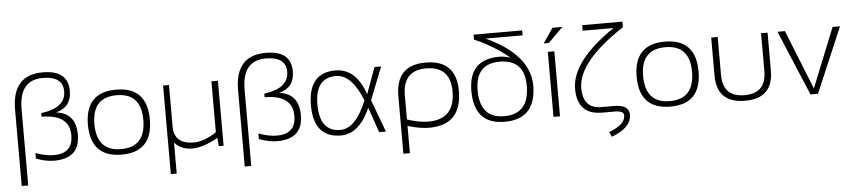

<svg xmlns="http://www.w3.org/2000/svg" viewBox="-48 -1005 6686 1508"><g transform="rotate(-5 3295.0 -251.0)"><path d="M73.2 176.8V-425.3Q73.2 -698.2 314.5 -698.2Q514.6 -698.2 514.6 -534.2Q514.6 -406.2 392.1 -375.5Q547.4 -357.4 547.4 -186Q547.4 1 345.2 1Q278.8 1 202.6 -28.3V-72.3Q279.3 -43 346.2 -43Q496.1 -43 496.1 -186Q496.1 -351.1 275.9 -351.6V-379.9Q470.2 -406.2 470.2 -534.2Q470.2 -654.3 311 -654.3Q124.5 -654.3 124.5 -423.8V176.8Z M877 -43.9Q1069.8 -43.9 1069.8 -258.3Q1069.8 -468.8 877 -468.8Q684.1 -468.8 684.1 -258.3Q684.1 -43.9 877 -43.9ZM632.8 -256.3Q632.8 -512.7 877 -512.7Q1121.1 -512.7 1121.1 -256.3Q1121.1 -0.5 877 -0.5Q633.8 -0.5 632.8 -256.3Z M1680.2 -512.7V0H1642.6L1636.7 -65.4Q1519 0 1434.6 0Q1344.7 0 1294.4 -58.6V185.5H1248V-512.7H1294.4V-184.6Q1294.4 -45.9 1451.7 -45.9Q1529.3 -45.9 1628.9 -110.8V-512.7Z M1831.5 176.8V-425.3Q1831.5 -698.2 2072.8 -698.2Q2272.9 -698.2 2272.9 -534.2Q2272.9 -406.2 2150.4 -375.5Q2305.7 -357.4 2305.7 -186Q2305.7 1 2103.5 1Q2037.1 1 1960.9 -28.3V-72.3Q2037.6 -43 2104.5 -43Q2254.4 -43 2254.4 -186Q2254.4 -351.1 2034.2 -351.6V-379.9Q2228.5 -406.2 2228.5 -534.2Q2228.5 -654.3 2069.3 -654.3Q1882.8 -654.3 1882.8 -423.8V176.8Z M2391.1 -256.3Q2391.1 -512.7 2606 -512.7Q2767.6 -512.7 2838.9 -305.2L2914.6 -512.7H2966.8L2865.2 -254.9L2960 0H2906.2L2837.9 -198.2Q2750.5 0 2606 0Q2392.1 0 2391.1 -256.3ZM2606 -43.9Q2725.6 -43.9 2813.5 -258.3Q2730.5 -468.8 2606 -468.8Q2442.4 -468.8 2442.4 -258.3Q2442.4 -43.9 2606 -43.9Z M3132.8 -80.1Q3225.1 -48.8 3300.3 -48.8Q3508.8 -48.8 3508.8 -268.6Q3508.8 -466.8 3315.9 -466.8Q3132.8 -466.8 3132.8 -268.6ZM3316.9 -512.7Q3558.6 -512.7 3558.6 -268.6Q3558.6 0 3300.8 0Q3229.5 0 3132.8 -29.3V185.5H3081.5V-268.6Q3081.5 -512.7 3316.9 -512.7Z M3897 4.9Q3656.2 4.9 3656.2 -258.8Q3656.2 -507.8 3897 -507.8Q3939 -507.8 3985.8 -493.2Q3858.9 -597.2 3711.9 -659.2V-698.2H4095.2V-659.2H3803.7Q4138.2 -505.4 4144.5 -263.7Q4144.5 4.9 3897 4.9ZM4093.3 -261.7Q4093.3 -468.8 3897 -468.8Q3705.6 -468.8 3705.6 -258.8Q3705.6 -39.1 3897.5 -39.1Q4093.3 -39.1 4093.3 -261.7Z M4332.5 -512.7V0H4281.2V-512.7ZM4334.5 -698.2H4412.1L4295.4 -581.5H4254.4Z M4568.4 -698.2H4885.7V-654.3Q4518.1 -413.6 4518.1 -205.6Q4518.1 -43.9 4663.6 -43.9H4761.7Q4880.9 -43.9 4880.9 35.6Q4880.9 136.2 4725.1 195.3L4705.6 157.2Q4835.4 108.9 4835.4 36.6Q4835.4 0 4764.2 0H4666Q4469.2 0 4469.2 -203.6Q4469.2 -422.9 4811.5 -654.3H4568.4Z M5203.1 -43.9Q5396 -43.9 5396 -258.3Q5396 -468.8 5203.1 -468.8Q5010.3 -468.8 5010.3 -258.3Q5010.3 -43.9 5203.1 -43.9ZM4959 -256.3Q4959 -512.7 5203.1 -512.7Q5447.3 -512.7 5447.3 -256.3Q5447.3 -0.5 5203.1 -0.5Q4960 -0.5 4959 -256.3Z M5569.3 -213.9V-512.7H5620.6V-213.9Q5620.6 -39.1 5791.5 -39.1Q5962.4 -39.1 5962.4 -213.9V-512.7H6013.7V-213.9Q6013.7 4.9 5791.5 4.9Q5569.3 4.9 5569.3 -213.9Z M6091.8 -512.7H6150.4L6337.9 -44.4L6526.4 -512.7H6585L6366.7 0H6307.1Z"/></g></svg>

Font: Voltera Light
Style: Light
Weight: 300
Designer: Bernd Montag
Version: Version 1.301